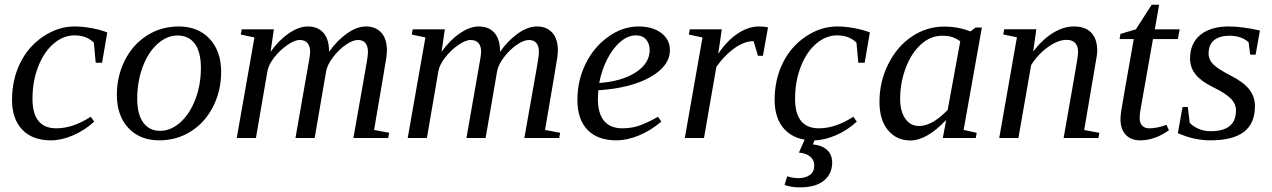

<svg xmlns="http://www.w3.org/2000/svg" viewBox="-20 -583 5372 811"><path d="M377.9 -69.3Q338.4 -32.7 289.1 -11.5Q239.7 9.8 195.3 9.8Q116.7 9.8 73.7 -35.6Q30.8 -81.1 30.8 -161.1Q30.8 -246.1 64.9 -316.2Q99.1 -386.2 162.4 -428.7Q225.6 -471.2 294.9 -471.2Q329.6 -471.2 368.7 -463.9Q407.7 -456.5 433.1 -445.8L411.1 -317.9H384.3L376.5 -402.8Q345.7 -433.6 294.4 -433.6Q247.6 -433.6 206.8 -398.9Q166 -364.3 141.6 -302.2Q117.2 -240.2 117.2 -166Q117.2 -41 217.8 -41Q287.6 -41 363.3 -89.8Z M559.6 -166Q559.6 -100.1 585.2 -65.2Q610.8 -30.3 656.7 -30.3Q701.2 -30.3 741.5 -65.9Q781.7 -101.6 805.2 -163.3Q828.6 -225.1 828.6 -295.9Q828.6 -363.3 803 -398.2Q777.3 -433.1 729.5 -433.1Q685.1 -433.1 645.3 -397.5Q605.5 -361.8 582.5 -300Q559.6 -238.3 559.6 -166ZM652.3 9.8Q571.3 9.8 522.5 -42.2Q473.6 -94.2 473.6 -182.6Q473.6 -261.2 507.3 -328.1Q541 -395 600.8 -433.1Q660.6 -471.2 735.4 -471.2Q816.4 -471.2 865.2 -419.2Q914.1 -367.2 914.1 -278.8Q914.1 -200.2 880.4 -133.3Q846.7 -66.4 786.9 -28.3Q727.1 9.8 652.3 9.8Z M1370.1 -364.3Q1403.3 -411.6 1445.3 -441.4Q1487.3 -471.2 1525.9 -471.2Q1566.9 -471.2 1590.6 -445.1Q1614.3 -418.9 1614.3 -369.6Q1614.3 -358.9 1612.1 -341.6Q1609.9 -324.2 1560.1 -34.2L1624 -22L1619.6 0H1472.7L1522.9 -284.2Q1534.2 -343.3 1534.2 -365.2Q1534.2 -387.2 1523.9 -400.6Q1513.7 -414.1 1491.7 -414.1Q1470.2 -414.1 1440.4 -393.6Q1410.6 -373 1386.5 -341.1Q1362.3 -309.1 1357.4 -281.2L1309.1 0H1228L1277.8 -284.2Q1290 -348.1 1290 -365.2Q1290 -387.2 1279.3 -400.6Q1268.6 -414.1 1245.6 -414.1Q1224.1 -414.1 1192.9 -392.3Q1161.6 -370.6 1137.7 -339.6Q1113.8 -308.6 1109.4 -281.2L1061 0H980L1054.7 -424.8L997.1 -437L1001 -459H1136.7L1123 -364.3Q1157.2 -412.6 1199.7 -441.9Q1242.2 -471.2 1279.8 -471.2Q1322.8 -471.2 1346.4 -444.1Q1370.1 -417 1370.1 -364.3Z M2092.3 -364.3Q2125.5 -411.6 2167.5 -441.4Q2209.5 -471.2 2248 -471.2Q2289.1 -471.2 2312.7 -445.1Q2336.4 -418.9 2336.4 -369.6Q2336.4 -358.9 2334.2 -341.6Q2332 -324.2 2282.2 -34.2L2346.2 -22L2341.8 0H2194.8L2245.1 -284.2Q2256.3 -343.3 2256.3 -365.2Q2256.3 -387.2 2246.1 -400.6Q2235.8 -414.1 2213.9 -414.1Q2192.4 -414.1 2162.6 -393.6Q2132.8 -373 2108.6 -341.1Q2084.5 -309.1 2079.6 -281.2L2031.2 0H1950.2L2000 -284.2Q2012.2 -348.1 2012.2 -365.2Q2012.2 -387.2 2001.5 -400.6Q1990.7 -414.1 1967.8 -414.1Q1946.3 -414.1 1915 -392.3Q1883.8 -370.6 1859.9 -339.6Q1835.9 -308.6 1831.5 -281.2L1783.2 0H1702.1L1776.9 -424.8L1719.2 -437L1723.1 -459H1858.9L1845.2 -364.3Q1879.4 -412.6 1921.9 -441.9Q1964.4 -471.2 2002 -471.2Q2044.9 -471.2 2068.6 -444.1Q2092.3 -417 2092.3 -364.3Z M2809.6 -371.1Q2809.6 -304.7 2727.5 -257.8Q2645.5 -210.9 2507.3 -201.7L2505.4 -166Q2505.4 -104 2531.5 -72.5Q2557.6 -41 2608.9 -41Q2652.8 -41 2689.9 -55.9Q2727.1 -70.8 2759.3 -89.8L2773.4 -69.3Q2728.5 -31.2 2678.5 -10.7Q2628.4 9.8 2583.5 9.8Q2504.4 9.8 2461.7 -34.4Q2418.9 -78.6 2418.9 -161.1Q2418.9 -242.7 2453.4 -313.2Q2487.8 -383.8 2548.8 -427.5Q2609.9 -471.2 2676.8 -471.2Q2736.8 -471.2 2773.2 -443.6Q2809.6 -416 2809.6 -371.1ZM2511.2 -232.4Q2607.9 -239.7 2666 -277.8Q2724.1 -315.9 2724.1 -371.1Q2724.1 -398.4 2709.2 -416Q2694.3 -433.6 2666 -433.6Q2631.8 -433.6 2599.6 -405.8Q2567.4 -377.9 2543.9 -331.1Q2520.5 -284.2 2511.2 -232.4Z M3185.5 -471.2Q3210 -471.2 3224.1 -467.3L3202.6 -347.2H3181.6L3163.1 -409.2Q3124 -409.2 3082.3 -379.4Q3040.5 -349.6 3005.9 -300.8L2953.6 0H2872.6L2947.3 -424.8L2889.6 -437L2893.6 -459H3028.8L3013.7 -355.5Q3050.3 -410.6 3095.5 -440.9Q3140.6 -471.2 3185.5 -471.2Z M3599.1 -69.3Q3559.6 -32.7 3510.3 -11.5Q3460.9 9.8 3416.5 9.8Q3337.9 9.8 3294.9 -35.6Q3252 -81.1 3252 -161.1Q3252 -246.1 3286.1 -316.2Q3320.3 -386.2 3383.5 -428.7Q3446.8 -471.2 3516.1 -471.2Q3550.8 -471.2 3589.8 -463.9Q3628.9 -456.5 3654.3 -445.8L3632.3 -317.9H3605.5L3597.7 -402.8Q3566.9 -433.6 3515.6 -433.6Q3468.8 -433.6 3428 -398.9Q3387.2 -364.3 3362.8 -302.2Q3338.4 -240.2 3338.4 -166Q3338.4 -41 3439 -41Q3508.8 -41 3584.5 -89.8ZM3495.1 103.5Q3495.1 151.4 3460.2 179.9Q3425.3 208.5 3358.9 208.5Q3323.7 208.5 3293.9 198.2L3305.2 161.6Q3328.6 169.4 3352.5 169.4Q3382.3 169.4 3400.9 156Q3419.4 142.6 3419.4 114.7Q3419.4 93.3 3402.8 78.9Q3386.2 64.5 3354.5 61.5L3387.7 -13.2H3429.7L3413.6 26.9Q3452.6 30.8 3473.9 50.8Q3495.1 70.8 3495.1 103.5Z M4050.3 -34.2 4105.5 -22 4101.6 0H3962.4L3976.6 -76.2Q3894 10.3 3825.7 10.3Q3766.6 10.3 3730.7 -33.2Q3694.8 -76.7 3694.8 -152.8Q3694.8 -238.3 3732.2 -312.7Q3769.5 -387.2 3832 -429Q3894.5 -470.7 3967.8 -470.7Q4026.9 -470.7 4079.1 -450.2L4101.1 -466.8H4127.4ZM4036.1 -408.7Q4017.1 -421.9 4000.5 -427Q3983.9 -432.1 3959.5 -432.1Q3910.6 -432.1 3869.9 -395.3Q3829.1 -358.4 3805.7 -295.9Q3782.2 -233.4 3782.2 -165.5Q3782.2 -113.3 3803.7 -82Q3825.2 -50.8 3862.3 -50.8Q3917.5 -50.8 3982.9 -118.7Z M4533.7 -365.2Q4533.7 -387.2 4522 -400.9Q4510.3 -414.6 4484.9 -414.6Q4448.7 -414.6 4406 -383.8Q4363.3 -353 4335.4 -307.6L4281.7 0H4200.7L4275.4 -425.3L4217.8 -437.5L4221.7 -459.5H4357.4L4344.2 -365.7Q4385.3 -418.5 4429.2 -444.8Q4473.1 -471.2 4515.6 -471.2Q4564.9 -471.2 4589.8 -444.6Q4614.7 -418 4614.7 -368.2Q4614.7 -361.3 4612.8 -347.2Q4610.8 -333 4559.6 -33.7L4623.5 -22L4619.6 0H4472.7L4522.5 -284.2Q4533.7 -346.2 4533.7 -365.2Z M4793.9 -85Q4793.9 -63 4804.9 -52Q4815.9 -41 4833 -41Q4868.7 -41 4907.2 -55.7L4917.5 -32.7Q4857.4 9.8 4795.9 9.8Q4757.3 9.8 4735.1 -13.7Q4712.9 -37.1 4712.9 -79.1Q4712.9 -93.3 4715.6 -112.5Q4718.3 -131.8 4769 -418H4709L4712.9 -439.9L4777.8 -459L4844.7 -563H4876L4857.9 -459H4962.9L4955.1 -418H4850.1L4802.7 -149.9Q4793.9 -105 4793.9 -85Z M5280.8 -134.8Q5280.8 -61 5233.9 -25.6Q5187 9.8 5091.8 9.8Q5024.4 9.8 4955.1 -20.5L4975.1 -130.9H4997.1L5005.4 -64Q5018.1 -50.3 5041.3 -39.6Q5064.5 -28.8 5093.8 -28.8Q5200.7 -28.8 5200.7 -116.2Q5200.7 -145 5178 -167.5Q5155.3 -189.9 5104 -214.8Q5054.7 -238.8 5030.8 -267.8Q5006.8 -296.9 5006.8 -335.9Q5006.8 -400.4 5050.3 -435.8Q5093.8 -471.2 5170.9 -471.2Q5226.1 -471.2 5301.8 -454.1L5283.7 -352.1H5260.7L5253.9 -404.8Q5223.1 -432.1 5172.9 -432.1Q5132.8 -432.1 5108.9 -413.8Q5085 -395.5 5085 -356.9Q5085 -330.6 5105.5 -310.5Q5126 -290.5 5183.1 -261.2Q5233.9 -234.9 5257.3 -204.6Q5280.8 -174.3 5280.8 -134.8Z"/></svg>

Font: Tinos
Style: Italic
Weight: 400
Italic angle: -16.333°
Designer: Steve Matteson
Foundry: Monotype Imaging Inc.
Version: Version 1.32